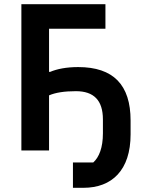

<svg xmlns="http://www.w3.org/2000/svg" viewBox="-20 -718 698 916"><path d="M328 178H378C514 178 603 94 603 -77V-143C603 -313 521 -398 353 -398C297 -398 252 -389 219 -375H214V-581H483V-698H82V0H214V-263C244 -276 286 -283 342 -283C428 -283 471 -239 471 -148V-82C471 -14 453 32 425 57H328Z"/></svg>

Font: Braiins Sans SemiBold
Style: Regular
Weight: 600
Designer: Mike Abbink, Paul van der Laan, Pieter van Rosmalen, Jiri Chlebus, Lubos Buracinsky
Foundry: Bold Monday, Sudetype
Version: Version 1.000;hotconv 1.0.109;makeotfexe 2.5.65596